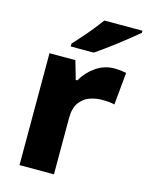

<svg xmlns="http://www.w3.org/2000/svg" viewBox="-116 -838 699 910"><g transform="rotate(15 234.0 -383.0)"><path d="M386 -559Q402 -559 419 -557Q436 -555 445 -553L430 -394Q419 -397 404.5 -398.5Q390 -400 366 -400Q338 -400 309 -390Q280 -380 259.5 -353Q239 -326 239 -275V0H70V-549H197L223 -459H231Q254 -501 295.5 -530Q337 -559 386 -559ZM468 -756Q452 -742 427 -722Q402 -702 373.5 -680Q345 -658 318 -638.5Q291 -619 272 -606H159V-620Q175 -638 198 -663.5Q221 -689 243 -716.5Q265 -744 281 -766H468Z"/></g></svg>

Font: Noto Sans Canadian Aboriginal ExtraBold
Style: Regular
Weight: 800
Designer: Monotype Design Team, Typotheque's Kevin King
Foundry: Monotype Imaging Inc.
Version: Version 2.004; ttfautohint (v1.8.4.7-5d5b)